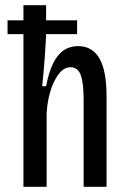

<svg xmlns="http://www.w3.org/2000/svg" viewBox="-20 -717 484 737"><path d="M9 -639H276V-586H9ZM70 0V-343V-697H157V-602Q157 -581 155.5 -554.5Q154 -528 152 -500Q150 -472 147.5 -443Q145 -414 142 -386H157Q167 -439 183.5 -473Q200 -507 224 -523.5Q248 -540 280 -540Q334 -540 361.5 -493Q389 -446 389 -348V0H301V-335Q301 -398 290 -428.5Q279 -459 250 -459Q226 -459 206 -433.5Q186 -408 173.5 -367Q161 -326 159 -280V0Z"/></svg>

Font: Bricolage Grotesque 24pt Condensed
Style: Regular
Weight: 400
Width: 3
Designer: Mathieu Triay
Foundry: Atelier Triay
Version: Version 1.001;gftools[0.9.33.dev8+g029e19f]